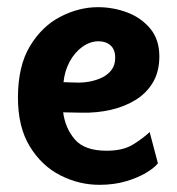

<svg xmlns="http://www.w3.org/2000/svg" viewBox="-20 -511 494 535"><path d="M257 4Q200 4 148 -22.5Q96 -49 63 -103Q30 -157 30 -239Q30 -327 63.5 -382.5Q97 -438 148.5 -464.5Q200 -491 253 -491Q295 -491 334 -476.5Q373 -462 398.5 -431.5Q424 -401 424 -354Q424 -312 406.5 -282Q389 -252 358.5 -233Q328 -214 289 -205Q250 -196 207 -197L156 -198Q162 -153 189 -122Q216 -91 277 -91Q323 -91 351 -108.5Q379 -126 397 -143L420 -56Q411 -44 388 -30Q365 -16 331.5 -6Q298 4 257 4ZM157 -282 190 -281Q209 -280 228.5 -283.5Q248 -287 264.5 -295Q281 -303 291 -316.5Q301 -330 301 -350Q301 -373 288 -384.5Q275 -396 255 -396Q231 -396 209.5 -380.5Q188 -365 174 -339Q160 -313 157 -282Z"/></svg>

Font: Kreon Light
Style: Regular
Weight: 300
Designer: Julia Petretta
Foundry: Julia Petretta and Eli Heuer
Version: Version 2.002